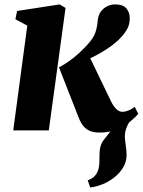

<svg xmlns="http://www.w3.org/2000/svg" viewBox="-20 -576 630 848"><path d="M378.5 252 367.5 220.5Q389.5 212 400 199.5Q410.5 187 415 170Q418.5 157 419 141Q419.5 125 419.5 106.5Q419.5 65 438.5 41.5Q457.5 18 473.5 -3L560 -49.5Q546.5 -32 539 -13Q531.5 6 531.5 26.5Q531.5 42 535.2 64.8Q539 87.5 539 109Q539 138.5 524 163.5Q509 188.5 485 207.5Q462.5 225.5 434.8 237Q407 248.5 378.5 252ZM38.5 0 100.5 -463 48 -491 55.5 -527.5 243.5 -556.5 269.5 -541 195.5 0ZM420.5 9.5Q388.5 9.5 370 -1.2Q351.5 -12 341.8 -27.8Q332 -43.5 326.5 -59L240.5 -278.5Q266 -292 287.8 -307.8Q309.5 -323.5 328.8 -341.2Q348 -359 365 -377.5Q393.5 -408 401.5 -433.2Q409.5 -458.5 411 -480.5Q413 -508 425.2 -524.5Q437.5 -541 454.2 -548.8Q471 -556.5 487.5 -556.5Q523.5 -556.5 538.2 -538.8Q553 -521 553 -497.5Q553.5 -470 542.5 -449.5Q531.5 -429 517 -414Q501 -395.5 477.8 -377.8Q454.5 -360 427.8 -344.5Q401 -329 374.2 -316.5Q347.5 -304 323 -295L365 -347L470.5 -128Q482 -105 494.8 -93.5Q507.5 -82 521 -82Q530.5 -82 546 -87.5Q561.5 -93 575 -104.5L590.5 -73Q580.5 -60.5 557 -40.8Q533.5 -21 498.8 -5.8Q464 9.5 420.5 9.5Z"/></svg>

Font: Merriweather 48pt Black
Style: Italic
Weight: 900
Italic angle: -7.8°
Version: Version 2.101